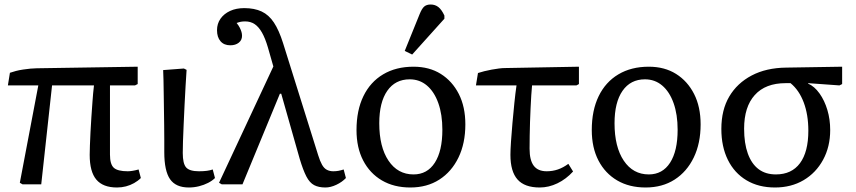

<svg xmlns="http://www.w3.org/2000/svg" viewBox="-20 -818 3797 852"><path d="M499 14Q437 14 407.5 -21Q378 -56 378 -131Q378 -147 379 -172.5Q380 -198 381.5 -230.5Q383 -263 385.5 -298Q388 -333 390.5 -369Q393 -405 397 -439H211L163 0H80L68 -7L150 -439H15L24 -495Q35 -499 50.5 -503Q66 -507 83 -509.5Q100 -512 115.5 -513.5Q131 -515 143 -515L591 -522V-445L579 -439H468Q468 -402 468 -363.5Q468 -325 468 -285.5Q468 -246 468 -207.5Q468 -169 468 -132Q468 -89 485 -73.5Q502 -58 547 -58Q556 -58 568.5 -60Q581 -62 595 -66L605 -28Q592 -15 575 -5.5Q558 4 539 9Q520 14 499 14Z M818 14Q760 14 734.5 -23Q709 -60 709 -143Q709 -167 709 -197.5Q709 -228 708.5 -263Q708 -298 707.5 -333.5Q707 -369 706.5 -402Q706 -435 705.5 -462.5Q705 -490 704 -507L796 -514L808 -508Q806 -477 803.5 -436.5Q801 -396 799 -352Q797 -308 795 -266Q793 -224 792 -191Q791 -158 791 -139Q791 -92 806 -75Q821 -58 863 -58Q883 -58 898 -60Q913 -62 924 -66L934 -28Q922 -16 903.5 -6.5Q885 3 863 8.5Q841 14 818 14Z M1505 -66 1515 -28Q1498 -10 1472.5 2Q1447 14 1424 14Q1394 14 1374 3.5Q1354 -7 1339.5 -35Q1325 -63 1310 -113L1228 -402H1222L1056 0H964L952 -7L1193 -523L1169 -607Q1157 -648 1142.5 -673.5Q1128 -699 1110 -711Q1092 -723 1068 -723Q1057 -723 1049 -721.5Q1041 -720 1030 -716Q1039 -705 1044 -695Q1049 -685 1051.5 -676.5Q1054 -668 1054 -659Q1054 -640 1039.5 -628.5Q1025 -617 1002 -617Q974 -617 958.5 -635Q943 -653 943 -684Q943 -713 958.5 -735Q974 -757 1001 -769.5Q1028 -782 1064 -782Q1109 -782 1141 -767Q1173 -752 1195.5 -718Q1218 -684 1236 -627L1392 -129Q1400 -103 1409 -87Q1418 -71 1430.5 -64.5Q1443 -58 1459 -58Q1471 -58 1482 -60Q1493 -62 1505 -66Z M1801 14Q1728 14 1674.5 -17.5Q1621 -49 1591.5 -106Q1562 -163 1562 -241Q1562 -328 1592.5 -391Q1623 -454 1680 -488Q1737 -522 1815 -522Q1885 -522 1936 -490Q1987 -458 2016 -401Q2045 -344 2045 -266Q2045 -182 2014.5 -119Q1984 -56 1929.5 -21Q1875 14 1801 14ZM1815 -44Q1876 -44 1909.5 -96Q1943 -148 1943 -242Q1943 -310 1925 -360.5Q1907 -411 1874.5 -438.5Q1842 -466 1798 -466Q1734 -466 1698.5 -415Q1663 -364 1663 -271Q1663 -166 1704 -105Q1745 -44 1815 -44ZM1809 -576 1776 -592 1842 -755Q1852 -780 1862.5 -789Q1873 -798 1891 -798Q1911 -798 1925.5 -786.5Q1940 -775 1952 -749V-735Z M2375 14Q2308 14 2276.5 -21.5Q2245 -57 2245 -131Q2245 -152 2247.5 -189.5Q2250 -227 2254 -272Q2258 -317 2262.5 -361Q2267 -405 2272 -439H2092L2101 -494Q2113 -498 2129 -502Q2145 -506 2161.5 -509Q2178 -512 2193.5 -514Q2209 -516 2220 -516L2549 -522V-445L2538 -439H2341Q2339 -421 2337.5 -395Q2336 -369 2334.5 -339Q2333 -309 2332 -277Q2331 -245 2330.5 -214.5Q2330 -184 2330 -158Q2330 -107 2348.5 -82.5Q2367 -58 2406 -58Q2432 -58 2455.5 -66Q2479 -74 2502 -91L2523 -57Q2492 -23 2453.5 -4.5Q2415 14 2375 14Z M2845 14Q2772 14 2718.5 -17.5Q2665 -49 2635.5 -106Q2606 -163 2606 -241Q2606 -328 2636.5 -391Q2667 -454 2724 -488Q2781 -522 2859 -522Q2929 -522 2980 -490Q3031 -458 3060 -401Q3089 -344 3089 -266Q3089 -182 3058.5 -119Q3028 -56 2973.5 -21Q2919 14 2845 14ZM2859 -44Q2920 -44 2953.5 -96Q2987 -148 2987 -242Q2987 -310 2969 -360.5Q2951 -411 2918.5 -438.5Q2886 -466 2842 -466Q2778 -466 2742.5 -415Q2707 -364 2707 -271Q2707 -166 2748 -105Q2789 -44 2859 -44Z M3419 14Q3346 14 3292.5 -18Q3239 -50 3210 -108.5Q3181 -167 3181 -246Q3181 -330 3216 -389.5Q3251 -449 3315.5 -483Q3380 -517 3469 -518L3717 -522V-445L3705 -439L3566 -449V-447Q3594 -435 3616.5 -403.5Q3639 -372 3651.5 -330Q3664 -288 3664 -241Q3664 -167 3632.5 -109Q3601 -51 3546 -18.5Q3491 14 3419 14ZM3423 -44Q3493 -44 3530 -94Q3567 -144 3567 -238Q3567 -309 3546.5 -363.5Q3526 -418 3488 -449H3466Q3377 -449 3329.5 -396.5Q3282 -344 3282 -247Q3282 -182 3298.5 -136.5Q3315 -91 3346 -67.5Q3377 -44 3423 -44Z"/></svg>

Font: Literata 18pt
Style: Regular
Weight: 400
Designer: Latin by Veronika Burian and Jose Scaglione. Greek by Irene Vlachou. Cyrillic by Vera Evstafieva.
Foundry: TypeTogether
Version: Version 3.103;gftools[0.9.29]